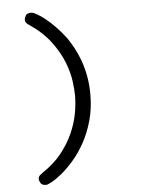

<svg xmlns="http://www.w3.org/2000/svg" viewBox="-54 -737 634 862"><g transform="rotate(-5 262.5 -306.0)"><path d="M88 54Q88 43 94 37.5Q100 32 111 24Q162 -10 195 -52Q228 -94 247.5 -138Q267 -182 275 -225Q283 -268 283 -306Q283 -330 278 -370Q273 -410 255 -456.5Q237 -503 201 -551.5Q165 -600 104 -641Q100 -643 94 -649Q88 -655 88 -666Q88 -672 94 -683Q100 -694 119 -694Q128 -694 145.5 -684Q163 -674 184 -657Q205 -640 228 -616Q251 -592 271 -565Q284 -546 298.5 -520Q313 -494 325 -461.5Q337 -429 344.5 -390Q352 -351 352 -306Q352 -242 337 -188.5Q322 -135 298.5 -92Q275 -49 246.5 -16Q218 17 192 38.5Q166 60 146 71Q126 82 119 82Q100 82 94 71Q88 60 88 54Z"/></g></svg>

Font: CMU Typewriter Custom
Style: Regular
Weight: 500
Monospace: yes
Version: Version 0.7.0